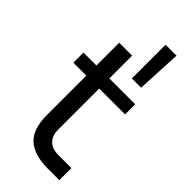

<svg xmlns="http://www.w3.org/2000/svg" viewBox="-270 -907 966 966"><g transform="rotate(45 213.0 -424.0)"><path d="M344 -614H278V-854H356ZM382 6H300Q205 6 155.5 -37Q106 -80 106 -182V-462H14V-534H106V-696H198V-534H382V-462H198V-170Q198 -127 221.5 -103.5Q245 -80 288 -80H382Z"/></g></svg>

Font: Sora
Style: Regular
Weight: 400
Designer: Jonathan Barnbrook, Julián Moncada
Foundry: Barnbrook Fonts
Version: Version 2.000